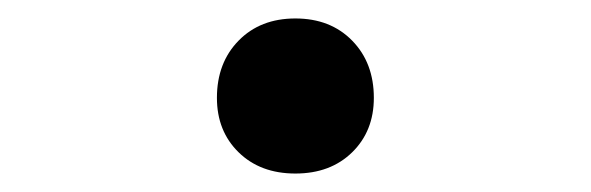

<svg xmlns="http://www.w3.org/2000/svg" viewBox="-20 -453 640 208"><path d="M300 -265Q262 -265 238.5 -288Q215 -311 215 -347Q215 -385 238.5 -409Q262 -433 300 -433Q338 -433 361.5 -409Q385 -385 385 -347Q385 -311 361.5 -288Q338 -265 300 -265Z"/></svg>

Font: Pitagon Sans Mono Medium
Style: Regular
Weight: 500
Monospace: yes
Designer: Travis Tran
Foundry: Pitagon
Version: Version 1.001; ttfautohint (v1.8.4.7-5d5b);gftools[0.9.26]